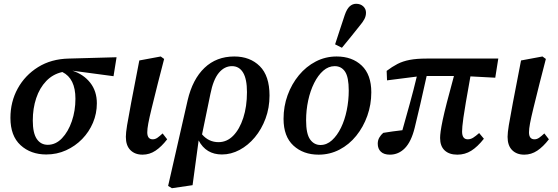

<svg xmlns="http://www.w3.org/2000/svg" viewBox="-20 -802 2944 1013"><path d="M224 13Q142 13 88.5 -36Q35 -85 35 -180Q35 -265 73.5 -335Q112 -405 181 -448Q250 -491 343 -493L595 -500L579 -400L362 -429Q421 -410 456 -365.5Q491 -321 491 -257Q491 -203 470.5 -154.5Q450 -106 413.5 -68.5Q377 -31 328.5 -9Q280 13 224 13ZM153 -166Q153 -100 174 -69Q195 -38 232 -38Q274 -38 307 -72.5Q340 -107 359 -162.5Q378 -218 378 -281Q378 -388 309 -422Q259 -411 224 -374.5Q189 -338 171 -284Q153 -230 153 -166Z M732 14Q692 14 668 -10Q644 -34 644 -80Q644 -101 650.5 -141Q657 -181 672 -260L715 -483L828 -504L846 -491L813 -363Q793 -283 780.5 -232Q768 -181 762.5 -151.5Q757 -122 757 -104Q757 -67 786 -67Q799 -67 811 -75.5Q823 -84 838 -98L862 -67Q832 -28 800.5 -7Q769 14 732 14Z M1090 -306 1046 -93Q1081 -52 1133 -52Q1177 -52 1210.5 -86Q1244 -120 1263.5 -180Q1283 -240 1283 -316Q1283 -385 1262.5 -419Q1242 -453 1204 -453Q1164 -453 1134.5 -417.5Q1105 -382 1090 -306ZM887 191 867 179 970 -273Q996 -384 1059 -444Q1122 -504 1216 -504Q1299 -504 1350.5 -453Q1402 -402 1402 -298Q1402 -233 1381 -176.5Q1360 -120 1324.5 -77.5Q1289 -35 1244 -11Q1199 13 1151 13Q1067 13 1028 -61L996 175Z M1661 14Q1580 14 1528 -34Q1476 -82 1476 -175Q1476 -241 1497.5 -300Q1519 -359 1557 -405Q1595 -451 1646 -477.5Q1697 -504 1756 -504Q1838 -504 1888.5 -456Q1939 -408 1939 -315Q1939 -250 1918 -191Q1897 -132 1859.5 -85.5Q1822 -39 1771 -12.5Q1720 14 1661 14ZM1671 -37Q1704 -37 1731.5 -62Q1759 -87 1779 -128Q1799 -169 1809.5 -220.5Q1820 -272 1820 -324Q1820 -395 1800.5 -424Q1781 -453 1746 -453Q1713 -453 1685.5 -429Q1658 -405 1637.5 -364Q1617 -323 1606 -272Q1595 -221 1595 -167Q1595 -96 1616 -66.5Q1637 -37 1671 -37ZM1748 -568Q1761 -607 1773.5 -646Q1786 -685 1799 -723Q1810 -755 1825 -768.5Q1840 -782 1859 -782Q1882 -782 1896.5 -768.5Q1911 -755 1911 -735Q1911 -717 1902.5 -701Q1894 -685 1877 -665Q1854 -636 1831 -607.5Q1808 -579 1784 -550Z M2022 -378 2020 -428Q2049 -450 2077 -464.5Q2105 -479 2141.5 -486Q2178 -493 2230 -493H2609L2593 -392L2462 -399Q2447 -315 2438 -263Q2429 -211 2425 -181.5Q2421 -152 2419.5 -136Q2418 -120 2418 -108Q2418 -67 2448 -67Q2463 -67 2476.5 -75.5Q2490 -84 2508 -100L2533 -70Q2499 -27 2466 -6.5Q2433 14 2393 14Q2350 14 2326 -8.5Q2302 -31 2302 -74Q2302 -88 2305 -110Q2308 -132 2315.5 -168Q2323 -204 2337.5 -260.5Q2352 -317 2375 -401H2231Q2212 -315 2197.5 -252Q2183 -189 2168 -128Q2150 -55 2116.5 -20.5Q2083 14 2037 14Q2006 14 1989.5 -1.5Q1973 -17 1973 -44Q1973 -62 1981.5 -76.5Q1990 -91 2002 -101Q2025 -105 2051 -108.5Q2077 -112 2103 -115Q2123 -186 2142.5 -256.5Q2162 -327 2179 -398Z M2746 14Q2706 14 2682 -10Q2658 -34 2658 -80Q2658 -101 2664.5 -141Q2671 -181 2686 -260L2729 -483L2842 -504L2860 -491L2827 -363Q2807 -283 2794.5 -232Q2782 -181 2776.5 -151.5Q2771 -122 2771 -104Q2771 -67 2800 -67Q2813 -67 2825 -75.5Q2837 -84 2852 -98L2876 -67Q2846 -28 2814.5 -7Q2783 14 2746 14Z"/></svg>

Font: Source Serif 4 SmText Semibold
Style: Italic
Weight: 600
Italic angle: -12°
Designer: Frank Grießhammer
Foundry: Adobe
Version: Version 4.005;hotconv 1.1.0;makeotfexe 2.6.0